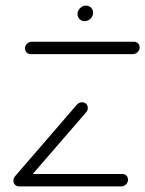

<svg xmlns="http://www.w3.org/2000/svg" viewBox="-20 -666 519 686"><path d="M437.4 -22.2Q437 -16.3 433.5 -11.1Q430 -5.9 424.6 -3Q419.3 0 413.3 0H48.1Q42.2 0 37.2 -3Q32.2 -5.9 29.8 -11.1Q27.4 -16.3 27.8 -22.2Q28.1 -28.1 31.7 -33.3Q35.2 -38.5 40.6 -41.5Q45.9 -44.4 51.9 -44.4H417Q423 -44.4 428 -41.5Q433 -38.5 435.4 -33.3Q437.8 -28.1 437.4 -22.2ZM48.9 -1.5Q43 -1.5 38.1 -4.4Q33.3 -7.4 30.9 -12.6Q28.5 -17.8 28.9 -23.7Q29.3 -31.5 34.8 -37.4L255.2 -292.6Q258.5 -296.3 263.3 -298.5Q268.1 -300.7 273.3 -300.7Q279.3 -300.7 284.3 -297.8Q289.3 -294.8 291.7 -289.6Q294.1 -284.4 293.7 -278.5Q293.3 -271.5 287.8 -264.8L67 -9.6Q63.7 -5.9 58.9 -3.7Q54.1 -1.5 48.9 -1.5ZM478.9 -494.8Q478.5 -488.9 475 -483.7Q471.5 -478.5 466.1 -475.6Q460.7 -472.6 454.8 -472.6H89.6Q83.7 -472.6 78.7 -475.6Q73.7 -478.5 71.3 -483.7Q68.9 -488.9 69.3 -494.8Q69.6 -500.7 73.1 -505.9Q76.7 -511.1 82 -514.1Q87.4 -517 93.3 -517H458.5Q464.4 -517 469.4 -514.1Q474.4 -511.1 476.9 -505.9Q479.3 -500.7 478.9 -494.8ZM257 -618.1Q258.1 -629.6 267 -637.8Q275.9 -645.9 287.4 -645.9Q294.8 -645.9 300.9 -642.2Q307 -638.5 310.2 -632Q313.3 -625.6 312.6 -618.1Q311.5 -606.7 302.6 -598.5Q293.7 -590.4 282.2 -590.4Q274.8 -590.4 268.7 -594.1Q262.6 -597.8 259.4 -604.3Q256.3 -610.7 257 -618.1Z"/></svg>

Font: 26F Galaxy Sans Oblique
Style: Regular
Weight: 400
Italic angle: -5°
Designer: C₂₉H₂₅N₃O₅
Version: Version 1.200;FEAKit 1.0